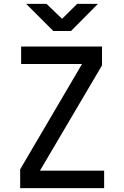

<svg xmlns="http://www.w3.org/2000/svg" viewBox="-20 -970 640 990"><path d="M84 0V-97L403 -640H89V-730H506V-633L186 -90H517V0ZM255 -810 115 -950H220L300 -873L378 -950H485L346 -810Z"/></svg>

Font: JetBrainsMono NFM Medium
Style: Regular
Weight: 500
Monospace: yes
Designer: Philipp Nurullin, Konstantin Bulenkov
Foundry: JetBrains
Version: Version 2.304; ttfautohint (v1.8.4.7-5d5b);Nerd Fonts 3.3.0